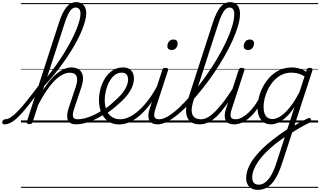

<svg xmlns="http://www.w3.org/2000/svg" viewBox="-197 -1154 3016 1808"><path d="M-156 17Q-168 17 -173 9.5Q-178 2 -176 -7Q-174 -16 -166.5 -23.5Q-159 -31 -147 -31Q-125 -31 -97 -48.5Q-69 -66 -31.5 -104.5Q6 -143 57 -206.5Q108 -270 177 -362Q187 -376 193.5 -370Q200 -364 199.5 -349.5Q199 -335 189 -321Q121 -225 69 -160Q17 -95 -22.5 -56Q-62 -17 -94 0Q-126 17 -156 17ZM519 17Q490 17 471 7Q452 -3 443 -22.5Q434 -42 435.5 -70Q437 -98 448 -132L518 -341Q531 -382 529.5 -410.5Q528 -439 511 -454Q494 -469 459 -469Q426 -469 390.5 -450.5Q355 -432 317.5 -394.5Q280 -357 240 -298.5Q200 -240 159 -160L152 -209Q196 -292 238.5 -351Q281 -410 322 -447Q363 -484 401 -501.5Q439 -519 475 -519Q519 -519 548 -498Q577 -477 583.5 -435Q590 -393 568 -329L501 -129Q484 -78 491 -54.5Q498 -31 534 -31Q543 -31 547.5 -23.5Q552 -16 550.5 -7Q549 2 541 9.5Q533 17 519 17ZM79 15Q67 15 59.5 10Q52 5 55 -6L359 -943Q392 -1043 430.5 -1088.5Q469 -1134 521 -1134Q551 -1134 572 -1121Q593 -1108 604 -1085Q615 -1062 615 -1029Q615 -999 605 -959.5Q595 -920 576.5 -874Q558 -828 531.5 -777Q505 -726 471.5 -672.5Q438 -619 398.5 -563.5Q359 -508 314.5 -453.5Q270 -399 221 -347L110 -4Q106 6 99.5 10.5Q93 15 79 15ZM248 -431Q292 -485 332.5 -542Q373 -599 407.5 -655.5Q442 -712 470.5 -766Q499 -820 519 -868Q539 -916 550 -956.5Q561 -997 561 -1026Q561 -1045 555.5 -1057.5Q550 -1070 540 -1076.5Q530 -1083 515 -1083Q496 -1083 478.5 -1068Q461 -1053 444.5 -1019.5Q428 -986 410 -930ZM0 605H676V615H0ZM0 -20H676V0H0ZM0 -505H676V-500H0ZM0 -1125H676V-1115H0Z M518 17Q506 17 502 9.5Q498 2 501 -7Q504 -16 512.5 -23.5Q521 -31 534 -31Q582 -31 642 -52.5Q702 -74 768 -117Q775 -122 781.5 -119Q788 -116 792 -108Q796 -100 795 -92Q794 -84 786 -79Q735 -46 686.5 -24.5Q638 -3 595.5 7Q553 17 518 17ZM676 605V615ZM676 -20V0ZM676 -505V-500ZM676 -1125V-1115Z M765 -113Q794 -129 820.5 -149.5Q847 -170 870 -192Q912 -227 943 -262.5Q974 -298 991.5 -334.5Q1009 -371 1009 -406Q1009 -436 994 -453Q979 -470 949 -470Q938 -470 933.5 -477Q929 -484 930.5 -494Q932 -504 940 -511.5Q948 -519 961 -519Q996 -519 1019 -505.5Q1042 -492 1053 -469Q1064 -446 1064 -414Q1064 -371 1044 -327.5Q1024 -284 987 -241Q950 -198 898 -156Q873 -133 844 -112Q815 -91 785 -73ZM676 605H1120V615H676ZM676 -20H1120V0H676ZM676 -505H1120V-500H676ZM676 -1125H1120V-1115H676Z M927 18Q887 18 856 6Q825 -6 802 -27.5Q779 -49 764 -78Q749 -107 742 -141Q735 -175 735 -211Q735 -262 749 -316Q763 -370 791.5 -416Q820 -462 862.5 -490.5Q905 -519 961 -519Q971 -519 975 -511.5Q979 -504 977 -494Q975 -484 968 -477Q961 -470 950 -470Q911 -470 881 -445.5Q851 -421 830.5 -381.5Q810 -342 799.5 -297Q789 -252 789 -212Q789 -176 797 -143.5Q805 -111 823 -85.5Q841 -60 869 -45.5Q897 -31 937 -31Q988 -31 1048 -67Q1108 -103 1171.5 -177Q1235 -251 1294 -364Q1298 -372 1306 -371.5Q1314 -371 1319.5 -364Q1325 -357 1319 -344Q1259 -221 1192 -141Q1125 -61 1057.5 -21.5Q990 18 927 18ZM1120 605V615ZM1120 -20V0ZM1120 -505V-500ZM1120 -1125V-1115Z M1288 17Q1258 17 1238 7Q1218 -3 1208.5 -22.5Q1199 -42 1200 -69.5Q1201 -97 1213 -132L1331 -494Q1335 -506 1341 -510.5Q1347 -515 1361 -515Q1377 -515 1383 -509Q1389 -503 1385 -491L1267 -129Q1250 -78 1257 -54.5Q1264 -31 1302 -31Q1313 -31 1317 -23.5Q1321 -16 1319.5 -7Q1318 2 1310 9.5Q1302 17 1288 17ZM1419 -683Q1402 -683 1390.5 -692Q1379 -701 1379 -719Q1379 -743 1394 -762.5Q1409 -782 1436 -782Q1454 -782 1465 -773Q1476 -764 1476 -745Q1476 -722 1461.5 -702.5Q1447 -683 1419 -683ZM1120 605H1445V615H1120ZM1120 -20H1445V0H1120ZM1120 -505H1445V-500H1120ZM1120 -1125H1445V-1115H1120Z M1288 17Q1276 17 1272 9.5Q1268 2 1271 -7Q1274 -16 1282.5 -23.5Q1291 -31 1303 -31Q1340 -31 1389.5 -61.5Q1439 -92 1496 -146Q1553 -200 1612.5 -270.5Q1672 -341 1729.5 -421Q1787 -501 1837.5 -584.5Q1888 -668 1926.5 -748.5Q1965 -829 1987 -899.5Q2009 -970 2009 -1023Q2009 -1036 2017 -1042.5Q2025 -1049 2036 -1049Q2047 -1049 2055 -1042.5Q2063 -1036 2063 -1023Q2063 -974 2044.5 -910.5Q2026 -847 1993 -773.5Q1960 -700 1915.5 -622.5Q1871 -545 1819 -468Q1767 -391 1710 -319.5Q1653 -248 1595.5 -187Q1538 -126 1482.5 -80Q1427 -34 1377.5 -8.5Q1328 17 1288 17ZM1445 605V615ZM1445 -20V0ZM1445 -505V-500ZM1445 -1125V-1115Z M1681 17Q1626 17 1593 -11.5Q1560 -40 1555.5 -95Q1551 -150 1577 -230L1808 -943Q1841 -1043 1879.5 -1088.5Q1918 -1134 1970 -1134Q2000 -1134 2020.5 -1120.5Q2041 -1107 2052 -1082.5Q2063 -1058 2063 -1024Q2063 -1012 2055 -1005.5Q2047 -999 2036 -999Q2025 -999 2017 -1005.5Q2009 -1012 2009 -1024Q2009 -1043 2004 -1056Q1999 -1069 1989 -1076Q1979 -1083 1964 -1083Q1945 -1083 1927.5 -1067.5Q1910 -1052 1893 -1018Q1876 -984 1858 -928L1628 -216Q1606 -150 1608 -109.5Q1610 -69 1632.5 -50Q1655 -31 1696 -31Q1706 -31 1710.5 -23.5Q1715 -16 1713 -7Q1711 2 1702.5 9.5Q1694 17 1681 17ZM1445 605H1839V615H1445ZM1445 -20H1839V0H1445ZM1445 -505H1839V-500H1445ZM1445 -1125H1839V-1115H1445Z M1682 17Q1671 17 1666.5 9.5Q1662 2 1663.5 -7Q1665 -16 1673.5 -23.5Q1682 -31 1697 -31Q1727 -31 1759.5 -49Q1792 -67 1829.5 -104Q1867 -141 1909.5 -197Q1952 -253 2001 -330Q2008 -341 2017 -339.5Q2026 -338 2031 -330Q2036 -322 2030 -312Q1977 -225 1931.5 -162Q1886 -99 1845 -59.5Q1804 -20 1764 -1.5Q1724 17 1682 17ZM1839 605V615ZM1839 -20V0ZM1839 -505V-500ZM1839 -1125V-1115Z M2007 17Q1977 17 1957 7Q1937 -3 1927.5 -22.5Q1918 -42 1919 -69.5Q1920 -97 1932 -132L2050 -494Q2054 -506 2060 -510.5Q2066 -515 2080 -515Q2096 -515 2102 -509Q2108 -503 2104 -491L1986 -129Q1969 -78 1976 -54.5Q1983 -31 2021 -31Q2032 -31 2036 -23.5Q2040 -16 2038.5 -7Q2037 2 2029 9.5Q2021 17 2007 17ZM2138 -683Q2121 -683 2109.5 -692Q2098 -701 2098 -719Q2098 -743 2113 -762.5Q2128 -782 2155 -782Q2173 -782 2184 -773Q2195 -764 2195 -745Q2195 -722 2180.5 -702.5Q2166 -683 2138 -683ZM1839 605H2164V615H1839ZM1839 -20H2164V0H1839ZM1839 -505H2164V-500H1839ZM1839 -1125H2164V-1115H1839Z M2007 17Q1996 17 1991.5 9.5Q1987 2 1988.5 -7Q1990 -16 1998.5 -23.5Q2007 -31 2022 -31Q2050 -31 2081 -47.5Q2112 -64 2143 -93Q2174 -122 2202 -161.5Q2230 -201 2253 -247Q2258 -257 2267 -256.5Q2276 -256 2282.5 -249.5Q2289 -243 2284 -233Q2259 -179 2228 -133Q2197 -87 2161 -53.5Q2125 -20 2086.5 -1.5Q2048 17 2007 17ZM2164 605V615ZM2164 -20V0ZM2164 -505V-500ZM2164 -1125V-1115Z M2544 49Q2563 36 2584 23.5Q2605 11 2626.5 -1Q2648 -13 2668 -23Q2688 -33 2705 -41Q2716 -46 2722.5 -42Q2729 -38 2731.5 -29.5Q2734 -21 2730.5 -12.5Q2727 -4 2718 1Q2698 10 2675.5 22.5Q2653 35 2628.5 48.5Q2604 62 2580 77Q2556 92 2534 107ZM2231 634Q2178 634 2149.5 603.5Q2121 573 2121 524Q2121 480 2138.5 434.5Q2156 389 2189 343Q2222 297 2269.5 250Q2317 203 2376 158Q2399 140 2421 124Q2443 108 2465 93Q2487 78 2508 64L2577 -148Q2538 -88 2498 -51.5Q2458 -15 2421.5 1Q2385 17 2354 17Q2315 17 2286.5 -2Q2258 -21 2243 -57Q2228 -93 2228 -141Q2228 -186 2241 -237.5Q2254 -289 2280 -338.5Q2306 -388 2345 -429Q2384 -470 2436.5 -494.5Q2489 -519 2554 -519Q2575 -519 2598 -514.5Q2621 -510 2643.5 -501Q2666 -492 2685 -479L2691 -496Q2694 -507 2700.5 -511Q2707 -515 2720 -515Q2738 -515 2743 -507.5Q2748 -500 2744 -488L2459 385Q2439 446 2416 492.5Q2393 539 2365.5 570.5Q2338 602 2304.5 618Q2271 634 2231 634ZM2239 585Q2273 585 2303 561.5Q2333 538 2359 492Q2385 446 2406 380L2485 136Q2472 145 2457 156Q2442 167 2427 177.5Q2412 188 2398 199Q2344 243 2302.5 285.5Q2261 328 2233.5 368.5Q2206 409 2192 446Q2178 483 2178 517Q2178 538 2184.5 553.5Q2191 569 2204.5 577Q2218 585 2239 585ZM2368 -33Q2405 -33 2447 -61Q2489 -89 2534.5 -146Q2580 -203 2624 -290L2671 -435Q2635 -456 2605 -463Q2575 -470 2548 -470Q2496 -470 2454 -449Q2412 -428 2380.5 -392.5Q2349 -357 2327.5 -314.5Q2306 -272 2295.5 -228Q2285 -184 2285 -146Q2285 -111 2294 -86Q2303 -61 2322 -47Q2341 -33 2368 -33ZM2164 605H2799V615H2164ZM2164 -20H2799V0H2164ZM2164 -505H2799V-500H2164ZM2164 -1125H2799V-1115H2164Z"/></svg>

Font: Playwrite CU Guides
Style: Regular
Weight: 400
Designer: Veronika Burian, José Scaglione
Foundry: TypeTogether
Version: Version 1.003